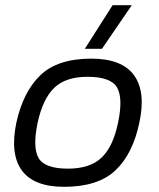

<svg xmlns="http://www.w3.org/2000/svg" viewBox="-20 -710 614 740"><path d="M307 -522 414 -690H488L373 -522ZM227 10Q110 10 64 -53.5Q18 -117 43 -237Q69 -356 135.5 -420Q202 -484 332 -484Q450 -484 496.5 -420Q543 -356 517 -237Q492 -117 425 -53.5Q358 10 227 10ZM242 -60Q327 -60 371.5 -102.5Q416 -145 435 -237Q455 -332 431 -373Q407 -414 317 -414Q233 -414 189 -371.5Q145 -329 125 -237Q105 -141 129 -100.5Q153 -60 242 -60Z"/></svg>

Font: Kanit Light
Style: Italic
Weight: 300
Italic angle: -12°
Designer: Katatrad Team
Foundry: CadsonDemak
Version: Version 2.000; ttfautohint (v1.8.3)